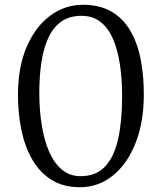

<svg xmlns="http://www.w3.org/2000/svg" viewBox="-20 -772 675 801"><path d="M313 9Q243.5 9 194 -22.2Q144.5 -53.5 113.8 -107.8Q83 -162 68.8 -232.2Q54.5 -302.5 55 -380Q55.5 -494 91.8 -577.5Q128 -661 189.2 -706.5Q250.5 -752 326 -752Q397 -752 445.8 -723.2Q494.5 -694.5 524.2 -643Q554 -591.5 567.2 -522.8Q580.5 -454 580 -374Q579.5 -261.5 545.5 -175.2Q511.5 -89 451.5 -40Q391.5 9 313 9ZM316 -37Q381 -37 419 -78Q457 -119 473.2 -193.8Q489.5 -268.5 489.5 -370Q489.5 -442 480.2 -503.2Q471 -564.5 451.2 -610Q431.5 -655.5 399 -680.8Q366.5 -706 320 -706Q271.5 -706 238 -683.5Q204.5 -661 183.8 -618.8Q163 -576.5 153.5 -517.2Q144 -458 144 -384Q144 -314.5 153.8 -252Q163.5 -189.5 184.2 -141Q205 -92.5 237.8 -64.8Q270.5 -37 316 -37Z"/></svg>

Font: Merriweather 7pt Light
Style: Regular
Weight: 300
Designer: Eben Sorkin
Foundry: Eben Sorkin
Version: Version 2.200;gftools[0.9.31]